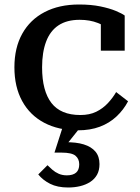

<svg xmlns="http://www.w3.org/2000/svg" viewBox="-20 -568 623 853"><path d="M337 -57Q378 -57 407.5 -71.5Q437 -86 459 -109.5Q481 -133 496 -159L549 -118Q529 -80 497.5 -50.5Q466 -21 423.5 -5Q381 11 326 11Q240 11 176.5 -22.5Q113 -56 78.5 -119Q44 -182 44 -269Q44 -356 79 -418.5Q114 -481 178.5 -514.5Q243 -548 331 -548Q385 -548 426 -539.5Q467 -531 494.5 -519.5Q522 -508 534 -499V-343H428V-478Q439 -477 447.5 -472.5Q456 -468 461.5 -461Q467 -454 469 -446Q471 -438 470 -432Q450 -452 414.5 -466Q379 -480 334 -480Q277 -480 240 -455.5Q203 -431 185 -383.5Q167 -336 167 -269Q167 -216 177.5 -176.5Q188 -137 208.5 -110.5Q229 -84 261 -70.5Q293 -57 337 -57ZM339 -5 272 79 269 64Q318 63 352 73.5Q386 84 404 105.5Q422 127 422 161Q422 189 411 208.5Q400 228 380.5 240.5Q361 253 336 259Q311 265 283 265Q235 265 202.5 248.5Q170 232 150 207L191 166Q200 175 212.5 186Q225 197 241 204Q257 211 277 211Q304 211 318 199Q332 187 332 162Q332 138 315.5 124Q299 110 253 110H222L259 -5Z"/></svg>

Font: Roboto Serif 20pt Medium
Style: Regular
Weight: 500
Version: Version 1.008